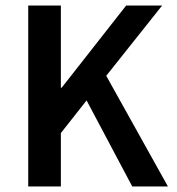

<svg xmlns="http://www.w3.org/2000/svg" viewBox="-20 -674 640 694"><path d="M82 0V-654H200V-357H203L436 -654H566L364 -400L587 0H458L293 -311L200 -193V0Z"/></svg>

Font: TypoPRO Source Code Pro
Style: Regular
Weight: 600
Monospace: yes
Designer: Paul D. Hunt, Teo Tuominen
Foundry: Adobe Systems Incorporated
Version: Version 2.010;PS 1.0;hotconv 1.0.84;makeotf.lib2.5.63406